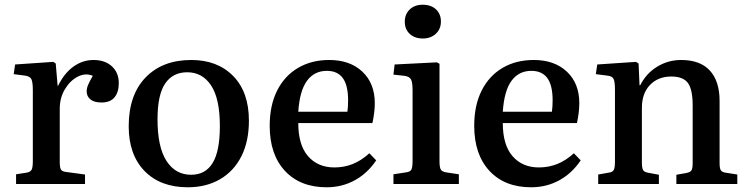

<svg xmlns="http://www.w3.org/2000/svg" viewBox="-20 -779 3168 813"><path d="M48 0V-41L93 -48Q109 -51 114 -60.5Q119 -70 119 -96V-397Q119 -431 113 -443.5Q107 -456 85 -459L38 -465L44 -506L206 -517L216 -510L224 -416H226Q252 -469 291 -497Q330 -525 376 -525Q425 -525 454 -498Q483 -471 483 -427Q483 -389 465 -367Q447 -345 410 -345Q379 -345 363 -358Q347 -371 347 -392Q347 -405 353 -419.5Q359 -434 373 -458Q342 -471 309.5 -454.5Q277 -438 255 -401.5Q233 -365 233 -318V-94Q233 -71 237.5 -62Q242 -53 259 -51L340 -40V0Z M775 14Q659 14 592 -55Q525 -124 525 -244Q525 -377 596.5 -451Q668 -525 790 -525Q901 -525 967.5 -457Q1034 -389 1034 -268Q1034 -181 1002.5 -118Q971 -55 912.5 -20.5Q854 14 775 14ZM789 -39Q850 -39 880.5 -89Q911 -139 911 -245Q911 -361 874 -417Q837 -473 773 -473Q712 -473 679.5 -425.5Q647 -378 647 -274Q647 -156 685 -97.5Q723 -39 789 -39Z M1363 14Q1251 14 1186.5 -55.5Q1122 -125 1122 -246Q1122 -333 1153.5 -395.5Q1185 -458 1242 -491.5Q1299 -525 1374 -525Q1462 -525 1514.5 -475.5Q1567 -426 1567 -342Q1567 -304 1557 -258H1243Q1243 -165 1284.5 -117.5Q1326 -70 1396 -70Q1437 -70 1473.5 -84.5Q1510 -99 1544 -130L1573 -100Q1536 -45 1482 -15.5Q1428 14 1363 14ZM1243 -306H1451Q1454 -327 1454 -354Q1454 -418 1431.5 -448.5Q1409 -479 1364 -479Q1311 -479 1280 -437Q1249 -395 1243 -306Z M1770 -616Q1736 -616 1715 -635.5Q1694 -655 1694 -687Q1694 -719 1715 -739Q1736 -759 1770 -759Q1805 -759 1826 -739.5Q1847 -720 1847 -688Q1847 -656 1825.5 -636Q1804 -616 1770 -616ZM1646 0V-41L1698 -49Q1717 -51 1722 -61Q1727 -71 1727 -98V-395Q1727 -430 1720.5 -442.5Q1714 -455 1692 -458L1646 -463L1651 -506L1830 -515L1841 -509V-95Q1841 -74 1845.5 -63Q1850 -52 1870 -49L1923 -41V0Z M2229 14Q2117 14 2052.5 -55.5Q1988 -125 1988 -246Q1988 -333 2019.5 -395.5Q2051 -458 2108 -491.5Q2165 -525 2240 -525Q2328 -525 2380.5 -475.5Q2433 -426 2433 -342Q2433 -304 2423 -258H2109Q2109 -165 2150.5 -117.5Q2192 -70 2262 -70Q2303 -70 2339.5 -84.5Q2376 -99 2410 -130L2439 -100Q2402 -45 2348 -15.5Q2294 14 2229 14ZM2109 -306H2317Q2320 -327 2320 -354Q2320 -418 2297.5 -448.5Q2275 -479 2230 -479Q2177 -479 2146 -437Q2115 -395 2109 -306Z M2513 0V-40L2558 -48Q2574 -50 2579 -59.5Q2584 -69 2584 -96V-398Q2584 -433 2578 -445Q2572 -457 2550 -459L2503 -465L2509 -506L2673 -517L2684 -510L2688 -418H2691Q2716 -468 2762.5 -496.5Q2809 -525 2864 -525Q2945 -525 2986 -480Q3027 -435 3027 -352V-88Q3027 -66 3032.5 -57.5Q3038 -49 3058 -47L3102 -40V0H2844V-39L2884 -46Q2902 -49 2907.5 -57Q2913 -65 2913 -88V-333Q2913 -400 2893 -427.5Q2873 -455 2822 -455Q2767 -455 2732.5 -419.5Q2698 -384 2698 -322V-91Q2698 -69 2702.5 -60Q2707 -51 2722 -48L2770 -39V0Z"/></svg>

Font: Literata 36pt Medium
Style: Regular
Weight: 500
Designer: Latin by Veronika Burian and Jose Scaglione. Greek by Irene Vlachou. Cyrillic by Vera Evstafieva.
Foundry: TypeTogether
Version: Version 3.002